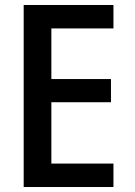

<svg xmlns="http://www.w3.org/2000/svg" viewBox="-20 -750 540 770"><path d="M75 0V-730H435V-636H186V-433H425V-340H186V-94H435V0Z"/></svg>

Font: M PLUS 1 Code Medium
Style: Regular
Weight: 500
Designer: Coji Morishita
Foundry: UNDERFOREST DESIGN
Version: Version 1.002